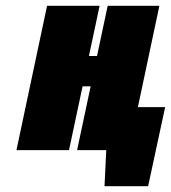

<svg xmlns="http://www.w3.org/2000/svg" viewBox="-20 -520 592 665"><path d="M359 -149 327 0H348L342 125H493L552 -149ZM316 -326H288L325 -500H143L37 0H219L266 -221H294L247 0H426L532 -500H353Z"/></svg>

Font: Advent Pro Black
Style: Italic
Weight: 900
Italic angle: -12°
Version: Version 3.000